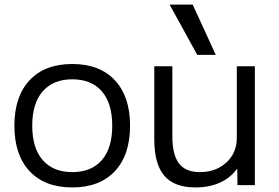

<svg xmlns="http://www.w3.org/2000/svg" viewBox="-20 -810 1219 840"><path d="M296 10Q176 10 109.5 -61Q43 -132 43 -260Q43 -388 109.5 -459Q176 -530 296 -530Q416 -530 482.5 -459Q549 -388 549 -260Q549 -132 482.5 -61Q416 10 296 10ZM296 -57Q380 -57 425.5 -109.5Q471 -162 471 -260Q471 -358 425.5 -410.5Q380 -463 296 -463Q213 -463 167 -410.5Q121 -358 121 -260Q121 -162 167 -109.5Q213 -57 296 -57Z M835 10Q742 10 698.5 -41.5Q655 -93 655 -200V-520H734V-214Q734 -133 763 -95Q792 -57 854 -57Q902 -57 938.5 -76.5Q975 -96 995.5 -129.5Q1016 -163 1016 -207V-520H1095V0H1019L1018 -70H1016Q987 -31 941 -10.5Q895 10 835 10ZM843 -570 722 -790H823L924 -570Z"/></svg>

Font: M PLUS 1
Style: Regular
Weight: 400
Designer: Coji Morishita
Foundry: UNDERFOREST DESIGN
Version: Version 1.001